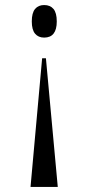

<svg xmlns="http://www.w3.org/2000/svg" viewBox="-20 -564 351 761"><path d="M162 -333 209 177H101L147 -333ZM155 -544Q179 -544 192 -528.5Q205 -513 205 -479Q205 -415 155 -415Q132 -415 119 -430.5Q106 -446 106 -479Q106 -513 119 -528.5Q132 -544 155 -544Z"/></svg>

Font: Noto Serif Display SemiCondensed
Style: Regular
Weight: 400
Width: 4
Designer: Monotype Design Team
Foundry: Monotype Imaging Inc.
Version: Version 2.009